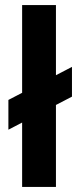

<svg xmlns="http://www.w3.org/2000/svg" viewBox="-20 -735 310 755"><path d="M67 0V-715H200V0ZM13 -225V-342L263 -472V-355Z"/></svg>

Font: Radio Canada Big SemiBold
Style: Regular
Weight: 600
Designer: Étienne Aubert Bonn
Foundry: Coppers and Brasses
Version: Version 1.001